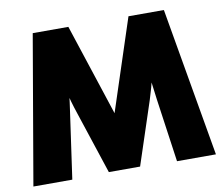

<svg xmlns="http://www.w3.org/2000/svg" viewBox="-76 -773 1005 865"><g transform="rotate(-10 426.5 -340.5)"><path d="M9 0 126 -681H289L434 -239H419L564 -681H726L844 0H666L625 -289Q618 -343 611 -397.5Q604 -452 597 -507H649Q635 -454 622.5 -400Q610 -346 593 -293L498 -5H355L260 -293Q242 -346 229.5 -400Q217 -454 203 -507H256Q249 -452 242.5 -397.5Q236 -343 228 -289L187 0Z"/></g></svg>

Font: Gabarito Black
Style: Regular
Weight: 900
Designer: Leandro Assis / Alvaro Franca / Felipe Casaprima
Foundry: Naipe Foundry
Version: Version 1.000